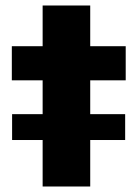

<svg xmlns="http://www.w3.org/2000/svg" viewBox="-20 -678 502 698"><path d="M135 0V-169H24V-263H135V-386H23V-510H135V-658H308V-510H437V-386H308V-263H435V-169H308V0Z"/></svg>

Font: Saira Expanded
Style: Bold
Weight: 700
Width: 7
Designer: Hector Gatti with collaboration of the Omnibus-Type team
Foundry: Omnibus-Type
Version: Version 1.100; ttfautohint (v1.8.3)